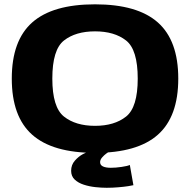

<svg xmlns="http://www.w3.org/2000/svg" viewBox="-20 -701 885 888"><path d="M419.5 6Q223.5 6 129 -77.8Q34.5 -161.5 34.5 -337.5Q34.5 -513.5 129 -597.2Q223.5 -681 419.5 -681Q615.5 -681 710 -597.2Q804.5 -513.5 804.5 -337.5Q804.5 -161.5 710 -77.8Q615.5 6 419.5 6ZM419.5 -119Q509 -119 563 -161.8Q617 -204.5 617 -337.5Q617 -471.5 563 -513.8Q509 -556 419.5 -556Q330 -556 276 -513.8Q222 -471.5 222 -337.5Q222 -204.5 276 -161.8Q330 -119 419.5 -119ZM473.5 167.5Q449.5 167.5 421.2 164.5Q393 161.5 367.5 153.2Q342 145 325.5 129.5Q309 114 309 89Q309 61.5 326.2 42Q343.5 22.5 363.2 12Q383 1.5 391 0H485Q481.5 2 471.2 9.5Q461 17 452 27.5Q443 38 443 49Q443 62.5 456.2 68.8Q469.5 75 492.5 75Q515 75 542.2 71Q569.5 67 580.5 62L597 155.5Q592 157 572.8 160Q553.5 163 527 165.2Q500.5 167.5 473.5 167.5Z"/></svg>

Font: Anybody ExtraExpanded Regular
Style: Bold
Weight: 700
Width: 8
Designer: Tyler Finck
Foundry: Etcetera Type Company
Version: Version 1.010; ttfautohint (v1.8.3) -l 8 -r 50 -G 200 -x 14 